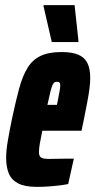

<svg xmlns="http://www.w3.org/2000/svg" viewBox="-20 -721 372 749"><path d="M124 8Q77 8 51 -5.5Q25 -19 14.5 -44Q4 -69 4 -105Q4 -134 10.5 -172Q17 -210 26 -254Q41 -325 54.5 -375Q68 -425 87.5 -456.5Q107 -488 138.5 -503Q170 -518 220 -518Q263 -518 287 -507Q311 -496 321.5 -474Q332 -452 332 -417Q332 -398 329 -375Q326 -352 320.5 -323Q315 -294 307 -254L298 -211H145Q138 -177 135 -159Q132 -141 132 -127Q132 -115 137 -109.5Q142 -104 151.5 -102.5Q161 -101 173 -101Q181 -101 198 -101.5Q215 -102 235 -102Q255 -102 268 -102L246 -3Q231 0 210.5 2.5Q190 5 167.5 6.5Q145 8 124 8ZM165 -312H202L205 -326Q210 -352 212.5 -366Q215 -380 215 -388Q215 -394 213.5 -397Q212 -400 209 -401Q206 -402 202 -402Q197 -402 193 -400Q189 -398 185 -389.5Q181 -381 176.5 -362.5Q172 -344 165 -312ZM182 -557 150 -696V-701H271L286 -562V-557Z"/></svg>

Font: Saira UltraCondensed Black
Style: Italic
Weight: 900
Width: 1
Italic angle: -12°
Designer: Hector Gatti with collaboration of the Omnibus-Type team
Foundry: Omnibus-Type
Version: Version 1.101